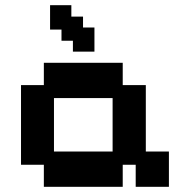

<svg xmlns="http://www.w3.org/2000/svg" viewBox="-20 -709 732 740"><path d="M149 11V-74H61V-381H149V-467H453V-381H542V-125H631V11H503V-74H453V11ZM188 -125H414V-331H188ZM261 -510V-552H217V-595H173V-689H255V-645H300V-603H344V-510Z"/></svg>

Font: Pixelify Sans
Style: Bold
Weight: 700
Designer: Stefie Justprince
Foundry: Typecalism Foundryline
Version: Version 1.000